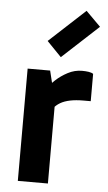

<svg xmlns="http://www.w3.org/2000/svg" viewBox="-54 -797 468 833"><g transform="rotate(5 180.0 -380.5)"><path d="M154 -489 187 -354V0H56V-489ZM160 -287 136 -298V-398L145 -409Q156 -427 178.5 -448Q201 -469 230.5 -484.5Q260 -500 292 -500Q308 -500 321 -498Q334 -496 341 -491V-372H309Q244 -372 209 -351.5Q174 -331 160 -287ZM195 -551 132 -616 289 -761 353 -697Z"/></g></svg>

Font: Gabarito SemiBold
Style: Regular
Weight: 600
Designer: Leandro Assis / Alvaro Franca / Felipe Casaprima
Foundry: Naipe Foundry
Version: Version 1.000